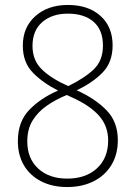

<svg xmlns="http://www.w3.org/2000/svg" viewBox="-20 -744 548 774"><path d="M254 -724Q336 -724 385 -680Q434 -636 434 -561Q434 -493 393.5 -451.5Q353 -410 289 -380Q363 -347 409 -300Q455 -253 455 -179Q455 -121 429 -78.5Q403 -36 357 -13Q311 10 251 10Q191 10 146 -13Q101 -36 76.5 -77.5Q52 -119 52 -175Q52 -253 97.5 -300.5Q143 -348 214 -379Q154 -409 113 -450.5Q72 -492 72 -560Q72 -634 122.5 -679Q173 -724 254 -724ZM253 -689Q190 -689 150.5 -655Q111 -621 111 -559Q111 -500 150 -463Q189 -426 255 -397Q321 -429 358 -464.5Q395 -500 395 -560Q395 -623 357.5 -656Q320 -689 253 -689ZM90 -174Q90 -105 134 -64.5Q178 -24 251 -24Q326 -24 371 -65.5Q416 -107 416 -178Q416 -235 380 -276.5Q344 -318 271 -351L249 -361Q203 -342 167.5 -317Q132 -292 111 -257.5Q90 -223 90 -174Z"/></svg>

Font: Noto Sans Georgian SemiCondensed ExtraLight
Style: Regular
Weight: 200
Width: 4
Designer: Monotype Design Team, Akaki Razmadze
Foundry: Google LLC
Version: Version 2.005; ttfautohint (v1.8.4.7-5d5b)